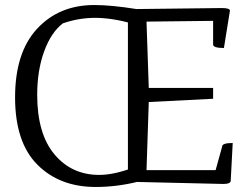

<svg xmlns="http://www.w3.org/2000/svg" viewBox="-20 -732 996 764"><path d="M508 -638Q424 -661 358.5 -661Q293 -661 230 -639Q183 -603 155.5 -527Q128 -451 128 -355Q128 -200 196.5 -118Q265 -36 375 -36Q436 -36 518 -68L545 -52L525 -8Q443 12 361 12Q217 12 128.5 -77Q40 -166 40 -344.5Q40 -523 127.5 -617.5Q215 -712 355 -712Q423 -712 523 -696ZM828 -555V-649L563 -646L572 -382H828V-339L572 -326L563 -55H838L864 -149Q864 -163 906 -163L898 -12Q897 0 869 0L525 -8L420 0Q405 0 405 -30L489 -52V-648L405 -670Q405 -700 420 -700Q429 -700 523 -696L863 -700Q894 -700 895 -690L871 -541Q828 -541 828 -555Z"/></svg>

Font: Mate
Style: Regular
Weight: 400
Designer: Eduardo Rodriguez Tunni
Foundry: Eduardo Rodriguez Tunni
Version: Version 1.002